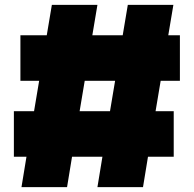

<svg xmlns="http://www.w3.org/2000/svg" viewBox="-20 -770 798 790"><path d="M401.4 -125H276.4L255.9 0H68.4L88.9 -125H37.1V-312.5H120.1L141.1 -437.5H64V-625H172.4L193.4 -750H380.9L359.9 -625H484.9L505.9 -750H693.4L672.4 -625H720.2V-437.5H641.1L620.1 -312.5H694.8V-125H588.9L568.4 0H380.9ZM307.6 -312.5H432.6L453.6 -437.5H328.6Z"/></svg>

Font: Holtwood One SC
Style: Regular
Weight: 400
Version: Version 1.000